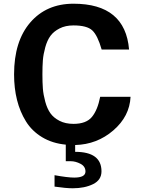

<svg xmlns="http://www.w3.org/2000/svg" viewBox="-20 -756 768 1019"><path d="M672.9 -242.2Q668 -138.7 581.5 -64Q495.1 10.7 378.9 13.7V49.8Q518.6 49.8 518.6 153.3Q518.6 199.2 474.1 221.2Q429.7 243.2 366.2 243.2Q330.1 243.2 269.5 234.4V173.8Q338.9 186.5 374 186.5Q433.6 186.5 433.6 154.3Q433.6 127 407.2 113.3Q380.9 99.6 355.5 99.6H329.1V11.7Q257.8 4.9 203.6 -27.8Q149.4 -60.5 117.7 -111.8Q85.9 -163.1 70.3 -225.6Q54.7 -288.1 54.7 -361.3Q54.7 -537.1 140.6 -636.7Q226.6 -736.3 370.1 -736.3Q644.5 -736.3 665 -493.2H519.5Q498 -568.4 469.7 -594.7Q441.4 -621.1 370.1 -621.1Q327.1 -621.1 295.9 -605Q264.6 -588.9 247.6 -565.4Q230.5 -542 220.2 -504.9Q210 -467.8 207.5 -436Q205.1 -404.3 205.1 -361.3Q205.1 -318.4 207.5 -286.1Q210 -253.9 220.2 -216.3Q230.5 -178.7 247.6 -154.8Q264.6 -130.9 295.9 -114.7Q327.1 -98.6 370.1 -98.6Q437.5 -98.6 467.8 -135.3Q498 -171.9 511.7 -242.2Z"/></svg>

Font: FreeUniversal
Style: Bold
Weight: 700
Version: Version 1.001